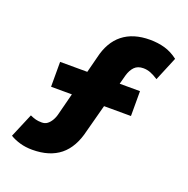

<svg xmlns="http://www.w3.org/2000/svg" viewBox="-130 -825 961 980"><g transform="rotate(20 350.5 -335.5)"><path d="M146.9 31Q110.6 31 80 22.1Q49.4 13.3 26 -1L81.2 -131.6Q98.8 -123.6 112.5 -120.1Q126.2 -116.6 145.2 -116.6Q162.9 -116.6 175.4 -126.1Q187.9 -135.6 197.5 -152.3Q207.2 -169 212.2 -191.6L297.7 -524.9Q317.8 -613.1 374.2 -657.8Q430.6 -702.5 521 -702.5Q564.4 -702.5 601.8 -691.9Q639.2 -681.3 674.2 -654.6L620.1 -524.7Q597.1 -539.6 578.2 -547Q559.3 -554.3 539.1 -554.3Q508.5 -554.3 491.1 -536.5Q473.8 -518.6 465.1 -488.3L376.3 -155.2Q354.5 -60.6 297.6 -14.8Q240.7 31 146.9 31ZM127.9 -304.3V-439.3L562.2 -438.3V-303.3Z"/></g></svg>

Font: Lexend Exa
Style: Regular
Weight: 400
Designer: Bonnie Shaver-Troup, Thomas Jockin
Foundry: Lexend
Version: Version 1.007